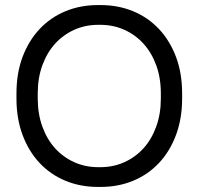

<svg xmlns="http://www.w3.org/2000/svg" viewBox="-20 -729 784 758"><path d="M45 -340Q45 -261 69 -196.5Q93 -132 136 -86Q179 -40 238 -15.5Q297 9 367 9H377Q447 9 506 -15.5Q565 -40 608 -86Q651 -132 675 -196.5Q699 -261 699 -340V-360Q699 -440 675 -504Q651 -568 608 -614Q565 -660 506 -684.5Q447 -709 377 -709H367Q297 -709 238 -684.5Q179 -660 136 -614Q93 -568 69 -504Q45 -440 45 -360ZM129 -340V-360Q129 -422 147.5 -472Q166 -522 198 -557Q230 -592 273.5 -611.5Q317 -631 368 -631H376Q427 -631 470.5 -611.5Q514 -592 546 -557Q578 -522 596.5 -472Q615 -422 615 -360V-340Q615 -279 596.5 -228.5Q578 -178 546 -143Q514 -108 470.5 -88.5Q427 -69 376 -69H368Q317 -69 273.5 -88.5Q230 -108 198 -143Q166 -178 147.5 -228.5Q129 -279 129 -340Z"/></svg>

Font: Fixel Variable
Style: Regular
Weight: 100
Width: 3
Designer: AlfaBravo + MacPaw
Foundry: Kyrylo Tkachov, Marchela Mozhyna, Serhii Makarenko, Maria Weinstein, Zakhar Kryvoshyya
Version: Version 1.211